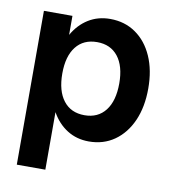

<svg xmlns="http://www.w3.org/2000/svg" viewBox="-78 -583 735 815"><g transform="rotate(10 290.0 -176.0)"><path d="M48.5 -500H171.5V-418Q197.5 -464 238.5 -489.5Q279.5 -515 332 -515Q395 -515 442.2 -482.2Q489.5 -449.5 515.8 -390.2Q542 -331 542 -252Q542 -172.5 515.8 -113Q489.5 -53.5 442.2 -20.2Q395 13 332 13Q279.5 13 238.5 -12.8Q197.5 -38.5 171.5 -85V163H48.5ZM417 -252Q417 -326.5 384.8 -367.5Q352.5 -408.5 294.5 -408.5Q236 -408.5 203.8 -367.5Q171.5 -326.5 171.5 -252Q171.5 -176.5 203.8 -135Q236 -93.5 294.5 -93.5Q352.5 -93.5 384.8 -135Q417 -176.5 417 -252Z"/></g></svg>

Font: Overused Grotesk SemiBold
Style: Regular
Weight: 610
Version: Version 0.004